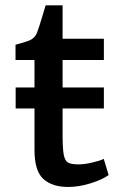

<svg xmlns="http://www.w3.org/2000/svg" viewBox="-20 -704 455 731"><path d="M393.6 -37.6Q369.6 -20 325 -6.1Q280.3 7.8 239.7 7.8Q178.7 7.8 145 -22.7Q111.3 -53.2 111.3 -133.3V-291H39.6V-371.1H111.3V-475.6H39.1V-533.7L56.6 -538.6Q79.1 -544.9 89.8 -549.1Q100.6 -553.2 108.6 -560.8Q116.7 -568.4 121.6 -581.5Q128.9 -600.1 143.1 -648.4L153.8 -683.6H218.3V-556.6H375.5V-475.6H218.3V-371.1H375.5V-291H218.3V-193.8Q218.3 -138.2 222.7 -115Q227.1 -91.8 239 -85Q251 -78.1 279.8 -78.1Q300.8 -78.1 330.8 -85Q360.8 -91.8 375 -99.1Z"/></svg>

Font: Merriweather Sans
Style: Regular
Weight: 400
Designer: Eben Sorkin
Foundry: Eben Sorkin
Version: Version 1.006; ttfautohint (v1.4.1) -l 6 -r 50 -G 0 -x 11 -H